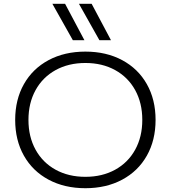

<svg xmlns="http://www.w3.org/2000/svg" viewBox="-20 -982 900 1012"><path d="M60 -350Q60 -457 106 -538.5Q152 -620 236 -665Q320 -710 430 -710Q540 -710 624 -665Q708 -620 754 -538.5Q800 -457 800 -350Q800 -243 754 -161.5Q708 -80 624 -35Q540 10 430 10Q320 10 236 -35Q152 -80 106 -161.5Q60 -243 60 -350ZM730 -350Q730 -439 692.5 -507Q655 -575 587 -612.5Q519 -650 430 -650Q341 -650 273 -612.5Q205 -575 167.5 -507Q130 -439 130 -350Q130 -261 167.5 -193Q205 -125 273 -87.5Q341 -50 430 -50Q519 -50 587 -87.5Q655 -125 692.5 -193Q730 -261 730 -350ZM364 -770 256 -962H323L425 -770ZM504 -770 396 -962H463L565 -770Z"/></svg>

Font: Goli Light
Style: Regular
Weight: 300
Designer: jaikishan Patel
Foundry: MagicType
Version: Version 1.000